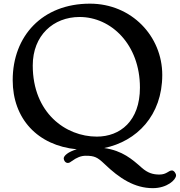

<svg xmlns="http://www.w3.org/2000/svg" viewBox="-20 -797 967 1033"><path d="M322.8 55.2C322.8 66.4 332 79.6 344.2 79.6C353.5 80.1 357.9 75.2 366.2 69.8C393.1 50.3 416 41 441.4 41C488.8 41 504.4 49.3 541.5 84.5C623 163.1 704.1 215.3 802.2 215.3C878.9 215.3 927.2 170.4 927.2 146.5C927.2 136.2 916 120.1 905.3 120.1C886.2 120.1 877.4 142.1 837.4 142.1C803.2 142.1 774.9 133.8 742.7 105.5C691.9 60.5 638.7 13.2 540.5 -0.5C715.8 -36.6 853 -175.3 853 -394C853 -601.6 688.5 -777.3 463.9 -777.3C207.5 -777.3 48.3 -603 48.3 -365.7C48.3 -158.7 181.6 -14.2 393.1 6.3C346.7 19.5 322.8 41 322.8 55.2ZM156.2 -444.8C156.2 -606.4 267.1 -705.6 408.2 -705.6C577.6 -705.6 732.9 -558.1 732.9 -325.7C732.9 -145.5 626 -62 501 -62C333 -62 156.2 -189.9 156.2 -444.8Z"/></svg>

Font: Stoke
Style: Regular
Weight: 400
Designer: Nicole Fally
Foundry: Nicole Fally
Version: Version 1.002